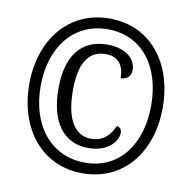

<svg xmlns="http://www.w3.org/2000/svg" viewBox="-81 -806 899 898"><g transform="rotate(10 368.0 -357.5)"><path d="M368 10C563 10 685 -146 685 -358C685 -568 564 -725 369 -725C174 -725 51 -568 51 -358C51 -149 172 10 368 10ZM371 -41C210 -41 105 -170 105 -358C105 -543 207 -674 369 -674C531 -674 630 -545 630 -358C630 -172 533 -41 371 -41ZM374 -111C466 -111 512 -166 512 -207C512 -224 505 -231 489 -237C471 -193 438 -156 380 -156C301 -156 257 -229 257 -364C257 -485 292 -558 380 -558C448 -558 467 -509 467 -459C494 -459 516 -475 516 -506C516 -553 474 -603 380 -603C252 -603 189 -513 189 -362C189 -202 257 -111 374 -111Z"/></g></svg>

Font: Noto Serif Armenian Condensed
Style: Bold
Weight: 700
Width: 3
Designer: Monotype Design Team
Foundry: Monotype Imaging Inc.
Version: Version 2.008